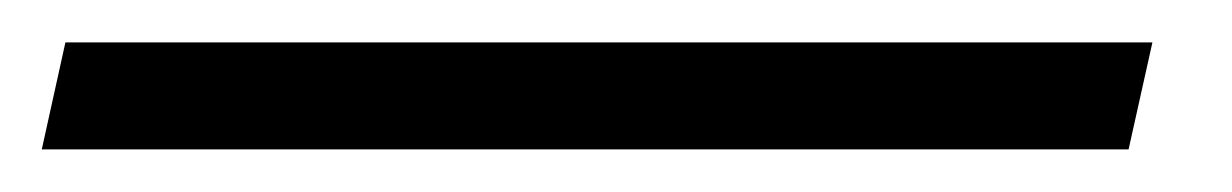

<svg xmlns="http://www.w3.org/2000/svg" viewBox="-53 82 584 91"><path d="M493.2 102.1 481.9 152.8H-33.2L-22 102.1Z"/></svg>

Font: Linux Libertine
Style: Semibold Italic
Weight: 600
Italic angle: -11.5°
Designer: Philipp H. Poll
Foundry: Philipp H. Poll
Version: Version 5.1.2 ; ttfautohint (v0.9)